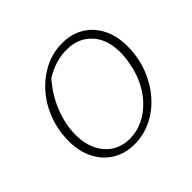

<svg xmlns="http://www.w3.org/2000/svg" viewBox="-157 -839 1033 1033"><g transform="rotate(-45 360.0 -322.5)"><path d="M323 8Q252 8 198 -25Q144 -58 114 -117Q84 -176 84 -254Q84 -335 111 -407.5Q138 -480 186.5 -535Q235 -590 297.5 -621.5Q360 -653 432 -653Q503 -653 556.5 -620.5Q610 -588 639.5 -529.5Q669 -471 669 -393Q669 -310 642 -238Q615 -166 567.5 -110.5Q520 -55 457.5 -23.5Q395 8 323 8ZM327 -31Q380 -31 429.5 -55Q479 -79 519 -123Q559 -167 584 -226Q600 -264 609.5 -310.5Q619 -357 619 -395Q619 -495 566 -553Q513 -611 424 -611Q339 -611 258 -561Q199 -495 166.5 -413.5Q134 -332 134 -252Q134 -186 158 -136Q182 -86 225.5 -58.5Q269 -31 327 -31Z"/></g></svg>

Font: Piazzolla SC ExtraLight
Style: Italic
Weight: 200
Italic angle: -11.3°
Designer: Juan Pablo del Peral
Foundry: Huerta Tipografica
Version: Version 1.330